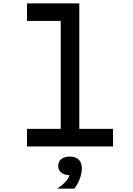

<svg xmlns="http://www.w3.org/2000/svg" viewBox="-20 -868 790 1138"><path d="M450 -848V-104H650V0H140V-104H340V-744H140V-848ZM325 115Q325 90 343.5 75Q362 60 393 60Q424 60 442.5 75Q461 90 461 115Q461 140 442.5 155Q424 170 393 170Q362 170 343.5 155Q325 140 325 115ZM393 162V60Q428 60 446.5 78Q465 96 465 130Q465 159 453.5 190Q442 221 421 250H319Q354 227 373.5 203Q393 179 393 162Z"/></svg>

Font: Martian Mono Custom sWd Rg
Style: Regular
Weight: 400
Width: 6
Monospace: yes
Designer: Alex Havermale
Foundry: Evil Martians
Version: Version 1.000